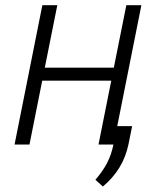

<svg xmlns="http://www.w3.org/2000/svg" viewBox="-20 -548 569 728"><path d="M410.6 0H353.5L401.9 -242.2H140.1L91.8 0H35.2L140.6 -528.3H197.3L149.9 -291.5H411.6L459 -528.3H516.1ZM467.3 -1.5Q457 47.9 432.4 87.9Q407.7 127.9 370.1 159.2L341.8 133.8Q370.1 100.6 386.2 69.6Q402.3 38.6 410.2 -0.5L424.3 -69.8H481Z"/></svg>

Font: Franko
Style: Light Italic
Weight: 300
Designer: Google
Version: Version 1.200310; 2013